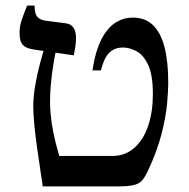

<svg xmlns="http://www.w3.org/2000/svg" viewBox="-20 -667 677 687"><path d="M133 0Q122 -73 114 -129Q106 -185 102.5 -224Q99 -263 99 -286Q99 -319 105.5 -358.5Q112 -398 122.5 -437.5Q133 -477 143 -508H185Q177 -474 171 -437Q165 -400 162 -365.5Q159 -331 159 -303Q159 -283 161.5 -255.5Q164 -228 171 -192.5Q178 -157 192 -109H382Q418 -109 446 -127Q474 -145 493 -178Q504 -198 511.5 -221Q519 -244 523 -271.5Q527 -299 527 -330Q527 -399 510 -435Q493 -471 468 -484Q443 -497 420 -497Q398 -497 382.5 -487.5Q367 -478 357.5 -460Q348 -442 341 -415H311Q324 -507 361 -555.5Q398 -604 456 -604Q500 -604 528 -576.5Q556 -549 569 -497Q582 -445 582 -371Q582 -344 578 -297.5Q574 -251 558.5 -189.5Q543 -128 509 -55Q499 -34 489 -22Q479 -10 459.5 -5Q440 0 400 0ZM244 -469 100 -490Q73 -494 61.5 -506.5Q50 -519 50 -552Q50 -570 56 -590Q62 -610 77 -647H104V-642Q104 -619 113 -607.5Q122 -596 143 -593L213 -584Q233 -582 242.5 -568.5Q252 -555 252 -530Q252 -520 250.5 -507Q249 -494 244 -469Z"/></svg>

Font: Noto Serif Hebrew
Style: Regular
Weight: 400
Designer: Monotype Design Team
Foundry: Monotype Imaging Inc.
Version: Version 2.003